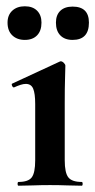

<svg xmlns="http://www.w3.org/2000/svg" viewBox="-20 -591 303 611"><path d="M39 0Q36 0 36 -6Q36 -12 39 -12Q70 -12 81 -26.5Q92 -41 92 -81V-260Q92 -293.4 85.6 -308.7Q79.3 -324 62 -324Q54.7 -324 45.3 -321Q36 -318 25 -313Q21 -312 18.5 -318Q16 -324 19 -325L170 -395Q172.2 -396 173 -396Q178 -396 183 -391Q188 -386 188 -382Q188 -370 187 -342Q186 -314 186 -262V-81Q186 -41 197.5 -26.5Q209 -12 240 -12Q243 -12 243 -6Q243 0 240 0Q220 0 194.1 -1Q168.3 -2 139.1 -2Q111 -2 85.1 -1Q59.2 0 39 0ZM59 -464Q34.2 -464 19.1 -478.5Q4 -492.9 4 -519Q4 -543 19.1 -557Q34.2 -571 59 -571Q84 -571 98 -557Q112 -543 112 -519Q112 -492.9 98 -478.5Q84 -464 59 -464ZM211 -464Q185.8 -464 171.9 -478.5Q158 -492.9 158 -519Q158 -543.2 171.9 -556.6Q185.8 -570 211 -570Q263 -570 263 -519Q263 -464 211 -464Z"/></svg>

Font: Cormorant Infant Light
Style: Regular
Weight: 300
Designer: Christian Thalmann (Catharsis Fonts)
Foundry: Catharsis Fonts
Version: Version 4.001